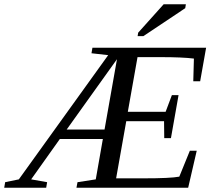

<svg xmlns="http://www.w3.org/2000/svg" viewBox="-91 -878 1000 898"><path d="M390.1 -228H189L54.7 -39.1L129.4 -25.9L125 0H-71.3L-66.9 -25.9L-2.9 -39.1L415 -620.1L336.9 -628.9L341.3 -654.8H873L845.2 -498H813L815.9 -604Q762.7 -610.8 659.2 -610.8H552.2L506.8 -355H683.6L712.9 -433.1H744.1L708.5 -231.9H677.2L676.3 -311H499.5L452.1 -43.9H581.1Q706.1 -43.9 747.6 -51.8L796.9 -172.9H829.1L789.1 0H266.6L271.5 -25.9L356.9 -39.1ZM220.7 -272H397.9L456.1 -601.1ZM552.7 -709 555.2 -725.1 674.3 -857.9H778.3L775.4 -839.8L579.6 -709Z"/></svg>

Font: Liberation Serif
Style: Italic
Weight: 400
Italic angle: -16.333°
Designer: Steve Matteson
Foundry: Ascender Corporation
Version: Version 2.1.5